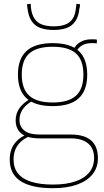

<svg xmlns="http://www.w3.org/2000/svg" viewBox="-20 -766 547 1006"><path d="M257 220Q145 220 88 183Q31 146 31 70Q31 42 39.5 17.5Q48 -7 68 -27.5Q88 -48 121 -62L142 -55Q108 -42 88 -22.5Q68 -3 59.5 20Q51 43 51 69Q51 114 74.5 143Q98 172 144 186.5Q190 201 257 201Q327 201 375 184.5Q423 168 448 137Q473 106 473 62Q473 28 459 5.5Q445 -17 418 -29Q391 -41 352 -41H189Q145 -41 117 -52Q89 -63 75.5 -84.5Q62 -106 62 -135Q62 -168 79 -195Q96 -222 132 -244L146 -235Q115 -217 98.5 -192.5Q82 -168 82 -137Q82 -103 107.5 -82Q133 -61 190 -61H352Q422 -61 457.5 -30Q493 1 493 63Q493 112 465 147Q437 182 384.5 201Q332 220 257 220ZM256 -210Q164 -210 119 -251Q74 -292 74 -375Q74 -458 119 -499Q164 -540 256 -540Q348 -540 392.5 -499Q437 -458 437 -375Q437 -292 392.5 -251Q348 -210 256 -210ZM256 -229Q339 -229 378 -264.5Q417 -300 417 -375Q417 -451 378 -486Q339 -521 256 -521Q173 -521 133.5 -486Q94 -451 94 -375Q94 -300 133.5 -264.5Q173 -229 256 -229ZM376 -489 364 -503Q375 -531 400 -545.5Q425 -560 459 -560Q467 -560 473 -560Q479 -560 488 -558L487 -538Q480 -540 473.5 -540Q467 -540 459 -540Q430 -540 409.5 -528Q389 -516 376 -489ZM261 -609Q221 -609 192 -619.5Q163 -630 146 -655Q129 -680 124 -722Q123 -727 122.5 -732.5Q122 -738 122 -744L141 -746Q141 -741 141.5 -736Q142 -731 142 -727Q146 -690 161 -668Q176 -646 201.5 -637Q227 -628 261 -628Q296 -628 321 -637Q346 -646 360.5 -667.5Q375 -689 378 -726Q379 -731 379.5 -736Q380 -741 380 -746L399 -744Q399 -738 398.5 -732Q398 -726 396 -721Q392 -680 375 -655Q358 -630 329.5 -619.5Q301 -609 261 -609Z"/></svg>

Font: Georama ExtraCondensed Thin Thin
Style: Regular
Weight: 250
Version: Version 1.001